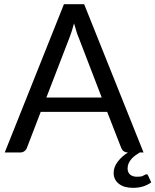

<svg xmlns="http://www.w3.org/2000/svg" viewBox="-20 -737 751 928"><path d="M471.7 -265.6Q443.4 -338.9 359.4 -557.6Q353.5 -570.3 348.6 -587.9Q342.8 -605.5 337.9 -624Q327.1 -584 316.4 -556.6Q279.3 -460 204.1 -265.6Q270.5 -265.6 471.7 -265.6ZM710.9 144.5Q695.3 156.2 671.9 164.1Q649.4 170.9 623 170.9Q579.1 170.9 554.7 151.4Q529.3 131.8 529.3 98.6Q529.3 70.3 548.8 44.9Q568.4 18.6 598.6 0Q585.9 0 577.1 -6.8Q569.3 -12.7 565.4 -23.4Q543 -81.1 498 -196.3Q418 -196.3 176.8 -196.3Q160.2 -152.3 110.4 -23.4Q107.4 -13.7 98.6 -6.8Q89.8 0 77.1 0Q52.7 0 2.9 0Q74.2 -178.7 289.1 -716.8Q313.5 -716.8 386.7 -716.8Q459 -537.1 673.8 0Q668.9 0 655.3 0Q645.5 5.9 634.8 13.7Q624 21.5 616.2 30.3Q607.4 40 601.6 52.7Q596.7 64.5 596.7 77.1Q596.7 95.7 608.4 106.4Q621.1 117.2 641.6 117.2Q653.3 117.2 661.1 116.2Q668.9 114.3 673.8 111.3Q678.7 109.4 681.6 107.4Q684.6 105.5 687.5 105.5Q691.4 105.5 693.4 107.4Q695.3 109.4 696.3 112.3Q701.2 123 710.9 144.5Z"/></svg>

Font: Lato
Style: Regular
Weight: 400
Designer: Lukasz Dziedzic with Adam Twardoch and Botio Nikoltchev
Version: Version 2.015; 2015-08-06; http://www.latofonts.com/